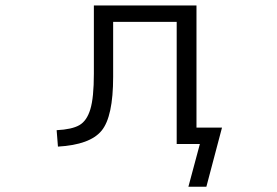

<svg xmlns="http://www.w3.org/2000/svg" viewBox="-20 -540 1040 720"><path d="M332 -263.7V-519.5H716.8V-61.5H812.5L753.9 160.2H686.5L729.5 0H716.8H678.7H642.6V-458H404.3V-252Q404.3 -102.5 360.8 -49.8Q317.4 2.9 197.3 9.8L192.4 -51.8Q250 -54.7 277.8 -70.8Q305.7 -86.9 318.8 -130.4Q332 -173.8 332 -263.7Z"/></svg>

Font: Gen Shin Gothic Monospace Normal
Style: Regular
Weight: 350
Designer: [Source Han Sans]
Ryoko NISHIZUKA  (kana & ideographs); Paul D. Hunt (Latin, Greek & Cyrillic); Wenlong ZHANG  (bopomofo
Version: Version 1.002.20150607